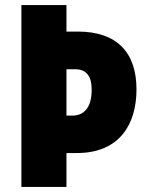

<svg xmlns="http://www.w3.org/2000/svg" viewBox="-20 -734 578 754"><path d="M516 -383C516 -528 439 -610 286 -610H241V-714H64V0H241V-133H282C451 -133 516 -248 516 -383ZM264 -280H241V-462H276C319 -462 340 -435 340 -382C340 -309 308 -280 264 -280Z"/></svg>

Font: Noto Sans Condensed Black
Style: Regular
Weight: 900
Width: 3
Designer: Monotype Design Team
Foundry: Monotype Imaging Inc.
Version: Version 2.013